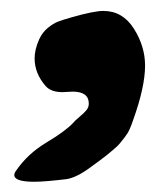

<svg xmlns="http://www.w3.org/2000/svg" viewBox="-20 -206 292 360"><path d="M173.8 -185.5Q210 -185.5 231 -152.3Q252 -119.1 252 -83Q252 -43 229.5 19.5Q226.6 28.3 223.1 36.1Q219.7 43.9 213.9 51.3Q208 58.6 204.6 63Q201.2 67.4 192.4 74.7Q183.6 82 180.7 84.5Q177.7 86.9 166 95.7Q154.3 104.5 151.4 106.4Q124 127 104.5 129.9Q63.5 134.8 43.9 134.8Q6.8 134.8 6.8 122.1Q6.8 118.2 10.7 113.3Q32.2 82 67.4 61Q102.5 40 117.2 24.4Q120.1 20.5 128.9 13.2Q137.7 5.9 142.1 0.5Q146.5 -4.9 146.5 -11.7Q146.5 -34.2 116.2 -34.2Q112.3 -34.2 106.4 -33.7Q100.6 -33.2 97.7 -33.2Q75.2 -33.2 65.4 -44.9Q44.9 -68.4 44.9 -96.7Q44.9 -113.3 53.7 -132.8Q59.6 -145.5 69.8 -153.8Q80.1 -162.1 88.9 -165.5Q97.7 -168.9 115.2 -173.8Q156.2 -185.5 173.8 -185.5Z"/></svg>

Font: Essays1743
Style: Italic
Weight: 500
Italic angle: -10°
Designer: Based on the typeface in a 1743 English translation of the essays of Montaigne.  PostScript/TrueType font designed by Jo
Version: Version 002.100